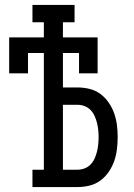

<svg xmlns="http://www.w3.org/2000/svg" viewBox="-20 -755 540 775"><path d="M111 0V-70H157V-541H93V-459H17V-604H157V-665H111V-735H281V-665H234V-604H374V-459H299V-541H234V-402H293Q318 -402 342 -396Q366 -390 385.5 -375.5Q405 -361 419 -340.5Q433 -320 441 -297Q449 -274 452 -250Q455 -226 455 -201Q455 -177 452 -152.5Q449 -128 441 -105Q433 -82 419 -61.5Q405 -41 385.5 -26.5Q366 -12 342 -6Q318 0 293 0ZM293 -70Q308 -70 322 -75.5Q336 -81 346 -91.5Q356 -102 362 -115.5Q368 -129 371.5 -143Q375 -157 376.5 -172Q378 -187 378 -201Q378 -216 376.5 -230.5Q375 -245 371.5 -259Q368 -273 362 -286.5Q356 -300 346 -310.5Q336 -321 322 -326.5Q308 -332 293 -332H234V-70Z"/></svg>

Font: Iosevka Curly Slab
Style: Regular
Weight: 400
Monospace: yes
Designer: Belleve Invis
Foundry: Belleve Invis
Version: Version 22.1.2; ttfautohint (v1.8.4)